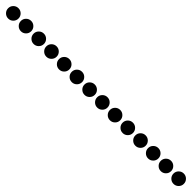

<svg xmlns="http://www.w3.org/2000/svg" viewBox="465 -1721 2986 2986"><g transform="rotate(45 1958.0 -227.5)"><path d="M220.3 -307.7Q253.5 -274.5 253.5 -227.3Q253.5 -180.1 220.3 -146.9Q187.1 -113.6 139.9 -113.6Q92.7 -113.6 59.4 -146.9Q26.2 -180.1 26.2 -227.3Q26.2 -274.5 59.4 -307.7Q92.7 -340.9 139.9 -340.9Q187.1 -340.9 220.3 -307.7Z M500 -307.7Q533.2 -274.5 533.2 -227.3Q533.2 -180.1 500 -146.9Q466.8 -113.6 419.6 -113.6Q372.4 -113.6 339.2 -146.9Q305.9 -180.1 305.9 -227.3Q305.9 -274.5 339.2 -307.7Q372.4 -340.9 419.6 -340.9Q466.8 -340.9 500 -307.7Z M779.7 -307.7Q812.9 -274.5 812.9 -227.3Q812.9 -180.1 779.7 -146.9Q746.5 -113.6 699.3 -113.6Q652.1 -113.6 618.9 -146.9Q585.7 -180.1 585.7 -227.3Q585.7 -274.5 618.9 -307.7Q652.1 -340.9 699.3 -340.9Q746.5 -340.9 779.7 -307.7Z M1059.4 -307.7Q1092.7 -274.5 1092.7 -227.3Q1092.7 -180.1 1059.4 -146.9Q1026.2 -113.6 979 -113.6Q931.8 -113.6 898.6 -146.9Q865.4 -180.1 865.4 -227.3Q865.4 -274.5 898.6 -307.7Q931.8 -340.9 979 -340.9Q1026.2 -340.9 1059.4 -307.7Z M1339.2 -307.7Q1372.4 -274.5 1372.4 -227.3Q1372.4 -180.1 1339.2 -146.9Q1305.9 -113.6 1258.7 -113.6Q1211.5 -113.6 1178.3 -146.9Q1145.1 -180.1 1145.1 -227.3Q1145.1 -274.5 1178.3 -307.7Q1211.5 -340.9 1258.7 -340.9Q1305.9 -340.9 1339.2 -307.7Z M1618.9 -307.7Q1652.1 -274.5 1652.1 -227.3Q1652.1 -180.1 1618.9 -146.9Q1585.7 -113.6 1538.5 -113.6Q1491.3 -113.6 1458 -146.9Q1424.8 -180.1 1424.8 -227.3Q1424.8 -274.5 1458 -307.7Q1491.3 -340.9 1538.5 -340.9Q1585.7 -340.9 1618.9 -307.7Z M1898.6 -307.7Q1931.8 -274.5 1931.8 -227.3Q1931.8 -180.1 1898.6 -146.9Q1865.4 -113.6 1818.2 -113.6Q1771 -113.6 1737.8 -146.9Q1704.5 -180.1 1704.5 -227.3Q1704.5 -274.5 1737.8 -307.7Q1771 -340.9 1818.2 -340.9Q1865.4 -340.9 1898.6 -307.7Z M2178.3 -307.7Q2211.5 -274.5 2211.5 -227.3Q2211.5 -180.1 2178.3 -146.9Q2145.1 -113.6 2097.9 -113.6Q2050.7 -113.6 2017.5 -146.9Q1984.3 -180.1 1984.3 -227.3Q1984.3 -274.5 2017.5 -307.7Q2050.7 -340.9 2097.9 -340.9Q2145.1 -340.9 2178.3 -307.7Z M2458 -307.7Q2491.3 -274.5 2491.3 -227.3Q2491.3 -180.1 2458 -146.9Q2424.8 -113.6 2377.6 -113.6Q2330.4 -113.6 2297.2 -146.9Q2264 -180.1 2264 -227.3Q2264 -274.5 2297.2 -307.7Q2330.4 -340.9 2377.6 -340.9Q2424.8 -340.9 2458 -307.7Z M2737.8 -307.7Q2771 -274.5 2771 -227.3Q2771 -180.1 2737.8 -146.9Q2704.5 -113.6 2657.3 -113.6Q2610.1 -113.6 2576.9 -146.9Q2543.7 -180.1 2543.7 -227.3Q2543.7 -274.5 2576.9 -307.7Q2610.1 -340.9 2657.3 -340.9Q2704.5 -340.9 2737.8 -307.7Z M3017.5 -307.7Q3050.7 -274.5 3050.7 -227.3Q3050.7 -180.1 3017.5 -146.9Q2984.3 -113.6 2937.1 -113.6Q2889.9 -113.6 2856.6 -146.9Q2823.4 -180.1 2823.4 -227.3Q2823.4 -274.5 2856.6 -307.7Q2889.9 -340.9 2937.1 -340.9Q2984.3 -340.9 3017.5 -307.7Z M3297.2 -307.7Q3330.4 -274.5 3330.4 -227.3Q3330.4 -180.1 3297.2 -146.9Q3264 -113.6 3216.8 -113.6Q3169.6 -113.6 3136.4 -146.9Q3103.1 -180.1 3103.1 -227.3Q3103.1 -274.5 3136.4 -307.7Q3169.6 -340.9 3216.8 -340.9Q3264 -340.9 3297.2 -307.7Z M3576.9 -307.7Q3610.1 -274.5 3610.1 -227.3Q3610.1 -180.1 3576.9 -146.9Q3543.7 -113.6 3496.5 -113.6Q3449.3 -113.6 3416.1 -146.9Q3382.9 -180.1 3382.9 -227.3Q3382.9 -274.5 3416.1 -307.7Q3449.3 -340.9 3496.5 -340.9Q3543.7 -340.9 3576.9 -307.7Z M3856.6 -307.7Q3889.9 -274.5 3889.9 -227.3Q3889.9 -180.1 3856.6 -146.9Q3823.4 -113.6 3776.2 -113.6Q3729 -113.6 3695.8 -146.9Q3662.6 -180.1 3662.6 -227.3Q3662.6 -274.5 3695.8 -307.7Q3729 -340.9 3776.2 -340.9Q3823.4 -340.9 3856.6 -307.7Z"/></g></svg>

Font: FoglihtenBPS01
Style: Regular
Weight: 500
Version: Version 0.75